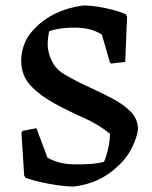

<svg xmlns="http://www.w3.org/2000/svg" viewBox="-20 -675 559 707"><path d="M251 12Q228 12 195 7.5Q162 3 129 -4.5Q96 -12 74 -20L69 -29L59 -186L63 -193L114 -203L155 -94Q176 -83 197.5 -77Q219 -71 249 -70Q280 -69 310 -71Q340 -73 363 -79Q366 -85 371.5 -102.5Q377 -120 381 -141.5Q385 -163 385 -182Q345 -216 288.5 -241Q232 -266 181 -294Q130 -321 94 -358.5Q58 -396 58 -452Q58 -482 69.5 -512.5Q81 -543 105 -567Q140 -605 188 -627Q236 -649 288 -655Q310 -655 339 -650.5Q368 -646 396.5 -638.5Q425 -631 444 -622L448 -613L441 -447L389 -441L384 -447L355 -548Q335 -560 314 -566Q293 -572 265 -573Q235 -574 207.5 -570.5Q180 -567 161 -560Q158 -546 156.5 -530.5Q155 -515 156 -501Q159 -472 174 -444.5Q189 -417 221 -399Q264 -374 310.5 -353Q357 -332 397 -310.5Q437 -289 462.5 -262.5Q488 -236 488 -198Q484 -166 463.5 -126.5Q443 -87 404 -54Q376 -29 338 -11.5Q300 6 251 12Z"/></svg>

Font: Labrada Medium
Style: Regular
Weight: 500
Designer: Mercedes Jáuregui
Foundry: Omnibus-Type Team
Version: Version 1.000; ttfautohint (v1.8.4.7-5d5b)